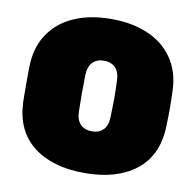

<svg xmlns="http://www.w3.org/2000/svg" viewBox="-80 -792 902 884"><g transform="rotate(10 371.0 -350.0)"><path d="M371 10Q221 10 132 -59Q43 -128 37 -260Q36 -287 36 -347Q36 -408 37 -436Q40 -522 82.5 -584Q125 -646 199 -678Q273 -710 371 -710Q469 -710 543 -678Q617 -646 659.5 -584Q702 -522 705 -436Q707 -380 707 -347Q707 -314 705 -260Q699 -128 610 -59Q521 10 371 10ZM445 -266Q447 -324 447 -351Q447 -380 445 -434Q444 -475 424 -495Q404 -515 371 -515Q338 -515 318 -495Q298 -475 297 -434Q296 -407 296 -351Q296 -295 297 -266Q298 -225 317.5 -205Q337 -185 371 -185Q405 -185 424.5 -205Q444 -225 445 -266Z"/></g></svg>

Font: Rubik
Style: Regular
Weight: 900
Designer: Hubert & Fischer
Foundry: Hubert & Fischer
Version: Version 1.100